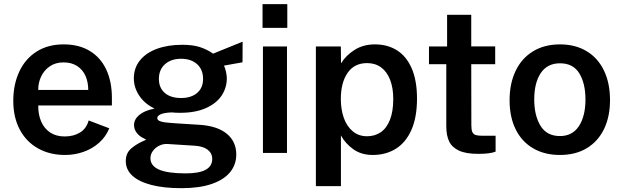

<svg xmlns="http://www.w3.org/2000/svg" viewBox="-20 -760 3092 954"><path d="M296 -539.5Q373 -539.5 426.8 -506.5Q480.5 -473.5 508.2 -413.8Q536 -354 536 -273.5V-236H170Q169.5 -190.5 184.8 -155.8Q200 -121 229.5 -101.5Q259 -82 301 -82Q346.5 -82 378.2 -102Q410 -122 420.5 -161.5L523 -122.5Q506 -80.5 472.5 -50.8Q439 -21 395 -5.5Q351 10 303.5 10Q227 10 168.8 -22.8Q110.5 -55.5 78.2 -116.2Q46 -177 46 -259Q46 -340.5 75.8 -404.2Q105.5 -468 162 -503.8Q218.5 -539.5 296 -539.5ZM418.5 -313Q418.5 -352 404.8 -383Q391 -414 363.2 -432Q335.5 -450 295.5 -450Q256 -450 227.5 -430.5Q199 -411 184.2 -379.5Q169.5 -348 170 -313Z M605 40.5Q605 0.5 632.5 -22.8Q660 -46 696 -61Q698.5 -62 706.5 -66Q703.5 -67.5 686.5 -76.8Q669.5 -86 657.8 -102.2Q646 -118.5 646 -139Q646 -167 672.2 -189Q698.5 -211 748 -220.5Q699 -244 672 -284.5Q645 -325 645 -370.5Q645 -422 675.2 -459.8Q705.5 -497.5 760 -517.5Q814.5 -537.5 886 -537.5Q936.5 -537.5 971.8 -526.5Q1007 -515.5 1039 -493.5L1185.5 -553L1185 -450.5L1093 -434Q1099.5 -419.5 1103.2 -402Q1107 -384.5 1107 -371Q1107 -323.5 1080.8 -284.5Q1054.5 -245.5 1002.2 -222.5Q950 -199.5 876 -199.5Q848 -199.5 833.5 -201.5Q795.5 -200 778.5 -192.2Q761.5 -184.5 761.5 -173.5Q761.5 -164.5 771.2 -159.5Q781 -154.5 800.5 -152Q820 -149.5 858 -147L970 -140Q1059.5 -134.5 1106.8 -95.5Q1154 -56.5 1154 7.5Q1154 57.5 1123.5 95.2Q1093 133 1032 154Q971 175 882 175Q793.5 175 731.5 158.8Q669.5 142.5 637.2 112.5Q605 82.5 605 40.5ZM902.5 101.5Q969.5 101.5 1002 83.5Q1034.5 65.5 1034.5 29.5Q1034.5 1.5 1012 -16Q989.5 -33.5 947 -36L813.5 -44.5Q791.5 -46 771.8 -36.5Q752 -27 739.8 -10.2Q727.5 6.5 727.5 26Q727.5 64 770.5 82.8Q813.5 101.5 902.5 101.5ZM880 -273Q929.5 -273 959.2 -298Q989 -323 989 -368Q989 -414.5 959.2 -441.2Q929.5 -468 880 -468Q830 -468 799.8 -441Q769.5 -414 769.5 -368Q769.5 -323.5 798.8 -298.2Q828 -273 880 -273Z M1406 0H1286.5V-529H1406ZM1284.5 -739.5H1407.5V-621.5H1284.5Z M1549.5 -529H1673.5L1674.5 -445.5Q1699 -485 1742 -512.2Q1785 -539.5 1843 -539.5Q1905.5 -539.5 1952.5 -510Q1999.5 -480.5 2025.8 -420Q2052 -359.5 2052 -270Q2052 -178.5 2024.8 -115.8Q1997.5 -53 1947.8 -21.5Q1898 10 1831.5 10Q1776 10 1736.2 -18Q1696.5 -46 1674 -87V165H1549.5ZM1804 -83Q1842.5 -83 1871.8 -103Q1901 -123 1917.5 -164.5Q1934 -206 1934 -268Q1934 -323 1918.5 -363.2Q1903 -403.5 1873.8 -425Q1844.5 -446.5 1804 -446.5Q1740.5 -446.5 1707 -397.8Q1673.5 -349 1673.5 -268Q1673.5 -216.5 1688.2 -174.5Q1703 -132.5 1732.5 -107.8Q1762 -83 1804 -83Z M2321.5 -441 2322 -137.5Q2322 -114.5 2327.2 -103.5Q2332.5 -92.5 2343.8 -89Q2355 -85.5 2377.5 -85.5H2442.5V-6.5Q2414.5 4.5 2356.5 4.5Q2295 4.5 2260.2 -11.8Q2225.5 -28 2211.5 -57.8Q2197.5 -87.5 2197.5 -133V-441H2111.5V-529H2201.5V-686.5H2321.5V-529.5H2440.5V-441Z M2512 -262Q2512 -345 2542 -407.8Q2572 -470.5 2628.5 -505Q2685 -539.5 2762.5 -539.5Q2838 -539.5 2894 -506.2Q2950 -473 2980.5 -410.5Q3011 -348 3011 -262Q3011 -181.5 2981.8 -120Q2952.5 -58.5 2896.5 -24.2Q2840.5 10 2762 10Q2686.5 10 2630 -22.5Q2573.5 -55 2542.8 -116.2Q2512 -177.5 2512 -262ZM2762.5 -84Q2824.5 -84 2856.8 -133.8Q2889 -183.5 2889 -265.5Q2889 -345.5 2858.5 -395.5Q2828 -445.5 2762.5 -445.5Q2699.5 -445.5 2667 -397Q2634.5 -348.5 2634.5 -265.5Q2634.5 -186.5 2665.5 -135.2Q2696.5 -84 2762.5 -84Z"/></svg>

Font: 1883 Sans SemiBold
Style: Regular
Weight: 600
Designer: 1883 Sans project is a fork of Public Sans.
Version: Version 1.009